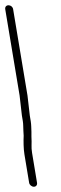

<svg xmlns="http://www.w3.org/2000/svg" viewBox="-74 -714 232 730"><path d="M66.8 -19 47.9 -132.9C43.9 -156.6 47.5 -165.7 45.5 -195L45.5 -213C44.7 -225.8 45.2 -239.2 42.9 -253L39.4 -274L30.5 -351L-24.1 -679C-25.5 -687.8 -33.1 -694 -41.6 -694C-50 -694 -55.5 -687.8 -54.1 -679L0.5 -351L9.2 -275L12.7 -254C14.9 -241 14 -229.5 14.9 -217L16 -198C15 -179 15.3 -148.1 18.9 -127L36.8 -19C38.2 -10.8 46.5 -4 54.8 -4C63.2 -4 68.2 -10.8 66.8 -19Z"/></svg>

Font: MewTooHand
Style: CondLta
Weight: 400
Designer: Mew Too, Robert Jablonski
Version: Version 0.77